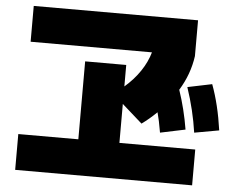

<svg xmlns="http://www.w3.org/2000/svg" viewBox="-54 -814 1108 908"><g transform="rotate(5 500.0 -360.0)"><path d="M50 -140H335V-510H530V-408Q574 -446 603.5 -490Q633 -534 646 -580H70V-750H850V-580Q838 -493 790 -415Q820 -327 836 -230L717 -205Q707 -264 697 -300Q661 -265 626 -240L530 -325V-140H890V30H50ZM943 -455Q978 -361 995 -240L878 -219Q863 -324 827 -431Z"/></g></svg>

Font: Enso Black
Style: Regular
Weight: 900
Designer: Coji Morishita
Foundry: UNDERFOREST DESIGN
Version: Version 1.000